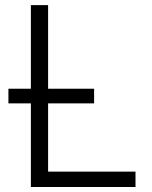

<svg xmlns="http://www.w3.org/2000/svg" viewBox="-20 -748 606 768"><path d="M103.5 0V-727.5H172.4V-61.5H522V0ZM13.7 -334.5V-393.1H356.4V-334.5Z"/></svg>

Font: Inter 20pt Light
Style: Regular
Weight: 300
Version: Version 4.001;git-66647c0bb